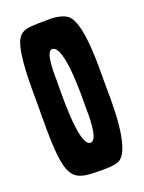

<svg xmlns="http://www.w3.org/2000/svg" viewBox="-112 -610 502 668"><g transform="rotate(-20 138.5 -276.0)"><path d="M170 -224C170 -203 174 -101 144 -101C100 -101 107 -309 107 -343C107 -362 103 -453 129 -453C175 -453 170 -258 170 -224ZM154 2C172 2 194 1 208 -4C270 -26 261 -229 261 -287C261 -340 266 -508 220 -539C206 -549 180 -554 163 -554C137 -554 111 -554 85 -552C60 -550 43 -540 34 -516C14 -465 16 -357 16 -300C16 -235 14 -168 20 -104C31 0 63 2 154 2Z"/></g></svg>

Font: DisSenso
Style: Regular
Weight: 400
Version: Version 1.150